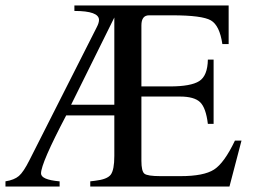

<svg xmlns="http://www.w3.org/2000/svg" viewBox="-20 -682 929 702"><path d="M863 -168 819 0H310V-19L327 -21Q372 -26 385 -43.5Q398 -61 398 -112V-260H222Q130 -85 130 -48Q130 -25 197 -19H198V0H0V-19Q32 -24 49 -38.5Q66 -53 88 -97L333 -581Q342 -598 342 -609Q342 -642 252 -642V-662H816V-521H793Q783 -589 751 -607.5Q719 -626 609 -626H525Q497 -626 497 -589V-366H601Q678 -366 708.5 -385.5Q739 -405 740 -464H761V-229H740Q733 -288 711.5 -308.5Q690 -329 638 -329H497V-94Q497 -56 508 -47Q519 -38 567 -38H640Q725 -38 762.5 -62Q800 -86 839 -168ZM398 -299V-618L240 -299Z"/></svg>

Font: STIX Math
Style: Regular
Weight: 400
Designer: MicroPress Inc., with final additions and corrections provided by Coen Hoffman, Elsevier (retired)
Version: Version 1.1.1